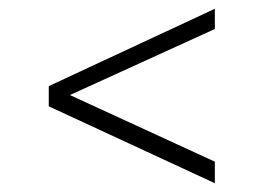

<svg xmlns="http://www.w3.org/2000/svg" viewBox="-20 -564 600 437"><path d="M469 -544V-498L107 -333L91 -341V-368ZM469 -196V-147L91 -322V-349L108 -362Z"/></svg>

Font: Roboto Serif 144pt SemiBold
Style: Regular
Weight: 600
Version: Version 1.008